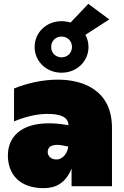

<svg xmlns="http://www.w3.org/2000/svg" viewBox="-20 -968 647 998"><path d="M352 0H562V-304C562 -490 425 -554 280 -554C201 -554 119 -535 53 -508V-337C102 -358 167 -376 226 -376C287 -376 335 -363 336 -317L318 -320C287 -325 259 -327 234 -327C83 -327 21 -251 21 -160C21 -66 78 10 207 10C270 10 321 -16 352 -92ZM300 -590C379 -590 440 -649 440 -724C440 -747 434 -768 424 -787L548 -867L439 -948L347 -851C332 -855 316 -858 300 -858C221 -858 160 -799 160 -724C160 -649 221 -590 300 -590ZM300 -670C270 -670 246 -692 246 -724C246 -756 270 -778 300 -778C330 -778 354 -756 354 -724C354 -692 330 -670 300 -670ZM228 -178C228 -198 240 -215 277 -215C286 -215 298 -214 311 -211L335 -206C329 -163 300 -139 274 -139C247 -139 228 -155 228 -178Z"/></svg>

Font: Chess Sans Black
Style: Regular
Weight: 900
Designer: Wolf Bōese
Foundry: Wolf Bōese
Version: Version 7.223;Glyphs 3.3 (3306)